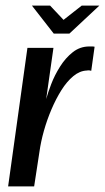

<svg xmlns="http://www.w3.org/2000/svg" viewBox="-20 -666 375 686"><path d="M9 0 78 -495H171L145 -312Q151 -334 163 -365.5Q175 -397 194.5 -428Q214 -459 240 -479.5Q266 -500 299 -500Q303 -500 309 -500Q315 -500 318 -499L306 -413Q304 -414 299.5 -414.5Q295 -415 290 -414Q265 -413 242 -394Q219 -375 199.5 -344Q180 -313 164 -275.5Q148 -238 137 -199Q126 -160 121 -124L102 0ZM172 -546 94 -646H159L207 -595L272 -646H335L228 -546Z"/></svg>

Font: Alumni Sans Thin SemiBold
Style: Italic
Weight: 600
Italic angle: -8°
Version: Version 1.016